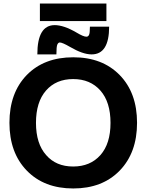

<svg xmlns="http://www.w3.org/2000/svg" viewBox="-20 -1070 838 1102"><path d="M245.1 -179.7Q301.8 -114.3 399.9 -114.3Q498 -114.3 556.2 -179.7Q614.3 -245.1 614.3 -364.7Q614.3 -484.4 556.2 -550.3Q498 -616.2 399.9 -616.2Q301.8 -616.2 244.1 -550.3Q186.5 -484.4 186.5 -364.7Q186.5 -245.1 245.1 -179.7ZM133.8 -639.6Q233.4 -741.2 400.4 -741.2Q567.4 -741.2 667 -639.2Q766.6 -537.1 766.6 -365.2Q766.6 -193.4 667 -90.8Q567.4 11.7 400.4 11.7Q233.4 11.7 133.8 -90.8Q34.2 -193.4 34.2 -365.2Q34.2 -537.1 133.8 -639.6ZM418 -883.8Q460 -858.4 476.6 -859.4Q485.4 -859.4 490.7 -869.1Q496.1 -878.9 496.1 -917H606.4Q606.4 -757.8 505.9 -757.8Q455.1 -757.8 381.8 -800.8Q337.9 -826.2 323.2 -826.2Q314.5 -826.2 309.1 -814.5Q303.7 -802.7 303.7 -757.8H194.3Q194.3 -925.8 293.9 -925.8Q345.7 -925.8 418 -883.8ZM209 -949.2V-1049.8H590.8V-949.2Z"/></svg>

Font: Gen Shin Gothic Bold
Style: Bold
Weight: 700
Designer: [Source Han Sans]
Ryoko NISHIZUKA  (kana & ideographs); Paul D. Hunt (Latin, Greek & Cyrillic); Wenlong ZHANG  (bopomofo
Version: Version 1.002.20150607